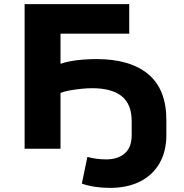

<svg xmlns="http://www.w3.org/2000/svg" viewBox="-20 -725 897 936"><path d="M515 191Q478 191 442 185.5Q406 180 379 170L406 40Q427 46 451 49Q475 52 498 52Q555 52 588.5 22.5Q622 -7 622 -66V-134Q622 -217 573.5 -256Q525 -295 429 -295Q404 -295 376 -292Q348 -289 321.5 -284.5Q295 -280 275 -272V0H100V-705H610V-561H275V-414Q294 -421 323 -426.5Q352 -432 386 -434.5Q420 -437 451 -437Q614 -437 702.5 -363.5Q791 -290 791 -140V-67Q791 14 757 72Q723 130 661.5 160.5Q600 191 515 191Z"/></svg>

Font: Nunito Sans 7pt SemiExpanded ExtraBold
Style: Regular
Weight: 800
Width: 6
Designer: Vernon Adams
Foundry: Vernon Adams
Version: Version 3.101;gftools[0.9.27]